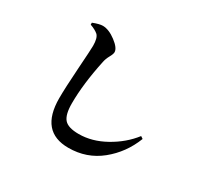

<svg xmlns="http://www.w3.org/2000/svg" viewBox="-160 -989 1320 1247"><g transform="rotate(30 500.0 -365.5)"><path d="M267.6 -699.2Q246.1 -717.8 207 -731.4V-746.1Q253.9 -764.6 280.3 -764.6Q326.2 -763.7 378.4 -724.1Q430.7 -684.6 430.7 -653.3Q430.7 -639.6 416 -613.3Q401.4 -586.9 396.5 -561.5Q356.4 -373 356.4 -227.5Q356.4 -143.6 385.3 -110.4Q414.1 -77.1 494.1 -77.1Q592.8 -77.1 690.9 -131.8Q789.1 -186.5 852.5 -268.6L870.1 -256.8Q821.3 -130.9 719.2 -48.3Q617.2 34.2 480.5 34.2Q268.6 34.2 268.6 -215.8Q268.6 -292 278.8 -441.9Q289.1 -591.8 289.1 -620.1Q289.1 -678.7 267.6 -699.2Z"/></g></svg>

Font: GenRyuMin TW TTF Bold
Style: Regular
Weight: 700
Version: Version 1.300